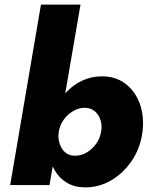

<svg xmlns="http://www.w3.org/2000/svg" viewBox="-20 -800 652 830"><path d="M328 -780H157L24 0H194ZM596 -230Q604 -297 584.5 -351Q565 -405 523 -437.5Q481 -470 421 -470Q375 -470 335.5 -451.5Q296 -433 265.5 -400Q235 -367 215.5 -324Q196 -281 189 -231Q183 -184 190 -140.5Q197 -97 217 -63Q237 -29 270 -9.5Q303 10 349 10Q410 10 462.5 -21.5Q515 -53 551 -107Q587 -161 596 -230ZM417 -231Q413 -203 396 -179Q379 -155 354.5 -140.5Q330 -126 302 -127Q284 -127 270 -135.5Q256 -144 247 -159Q238 -174 234.5 -192Q231 -210 234 -230Q237 -251 247.5 -270Q258 -289 274 -303.5Q290 -318 308.5 -326Q327 -334 346 -334Q373 -334 390.5 -318.5Q408 -303 415 -279.5Q422 -256 417 -231Z"/></svg>

Font: Jost ExtraBold
Style: Italic
Weight: 800
Italic angle: -5°
Version: Version 3.710